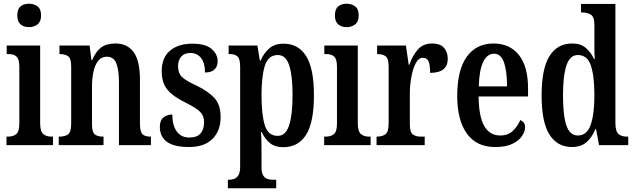

<svg xmlns="http://www.w3.org/2000/svg" viewBox="-20 -781 3414 1033"><path d="M136 -635Q108 -635 90.5 -650Q73 -665 73 -698Q73 -732 90.5 -746.5Q108 -761 136 -761Q163 -761 182 -746.5Q201 -732 201 -698Q201 -665 182 -650Q163 -635 136 -635ZM15 0V-46H24Q51 -46 67.5 -59.5Q84 -73 84 -117V-421Q84 -463 69 -476.5Q54 -490 28 -490H16V-536H196V-119Q196 -74 212.5 -60Q229 -46 256 -46H265V0Z M296 0V-46H302Q329 -46 346 -58Q363 -70 363 -117V-423Q363 -467 346.5 -478.5Q330 -490 304 -490H300V-536H462L472 -458H476Q495 -504 524 -525.5Q553 -547 601 -547Q665 -547 699 -500.5Q733 -454 733 -352V-117Q733 -71 747 -58.5Q761 -46 788 -46H792V0H620V-340Q620 -403 606 -439.5Q592 -476 555 -476Q525 -476 507.5 -453Q490 -430 482.5 -393.5Q475 -357 475 -316V-112Q475 -69 490.5 -57.5Q506 -46 533 -46H537V0Z M997 10Q916 10 878 -18Q840 -46 840 -98Q840 -135 860.5 -150Q881 -165 907 -165Q907 -108 930.5 -74.5Q954 -41 999 -41Q1040 -41 1059 -63Q1078 -85 1078 -123Q1078 -158 1057 -179Q1036 -200 986 -225Q939 -248 909 -271Q879 -294 864.5 -324Q850 -354 850 -398Q850 -471 895 -508.5Q940 -546 1014 -546Q1085 -546 1118 -518Q1151 -490 1151 -452Q1151 -423 1134 -407Q1117 -391 1083 -391Q1083 -443 1061.5 -469.5Q1040 -496 1004 -496Q973 -496 955.5 -477Q938 -458 938 -425Q938 -387 959.5 -366.5Q981 -346 1036 -321Q1099 -291 1133 -254.5Q1167 -218 1167 -151Q1167 -77 1123 -33.5Q1079 10 997 10Z M1206 232V186H1214Q1227 186 1240.5 181Q1254 176 1263 161.5Q1272 147 1272 117V-421Q1272 -466 1257 -478Q1242 -490 1218 -490H1210V-536H1365L1378 -455H1382Q1399 -495 1428.5 -520.5Q1458 -546 1505 -546Q1585 -546 1627 -479.5Q1669 -413 1669 -268Q1669 -123 1627 -56Q1585 11 1503 11Q1460 11 1432.5 -11Q1405 -33 1388 -71H1384Q1386 -49 1386.5 -20Q1387 9 1387 42V119Q1387 149 1396 163Q1405 177 1418.5 181.5Q1432 186 1445 186H1466V232ZM1474 -50Q1517 -50 1535.5 -106.5Q1554 -163 1554 -270Q1554 -374 1536 -429.5Q1518 -485 1475 -485Q1423 -485 1405 -427.5Q1387 -370 1387 -270Q1387 -163 1405 -106.5Q1423 -50 1474 -50Z M1845 -635Q1817 -635 1799.5 -650Q1782 -665 1782 -698Q1782 -732 1799.5 -746.5Q1817 -761 1845 -761Q1872 -761 1891 -746.5Q1910 -732 1910 -698Q1910 -665 1891 -650Q1872 -635 1845 -635ZM1724 0V-46H1733Q1760 -46 1776.5 -59.5Q1793 -73 1793 -117V-421Q1793 -463 1778 -476.5Q1763 -490 1737 -490H1725V-536H1905V-119Q1905 -74 1921.5 -60Q1938 -46 1965 -46H1974V0Z M2006 0V-46H2009Q2036 -46 2053.5 -58.5Q2071 -71 2071 -118V-422Q2071 -466 2055 -478Q2039 -490 2012 -490H2009V-536H2164L2179 -432H2182Q2200 -483 2228.5 -515Q2257 -547 2305 -547Q2348 -547 2368.5 -524Q2389 -501 2389 -465Q2389 -389 2294 -389Q2294 -431 2286 -450.5Q2278 -470 2255 -470Q2232 -470 2216.5 -440.5Q2201 -411 2193 -366Q2185 -321 2185 -276V-113Q2185 -69 2201.5 -57.5Q2218 -46 2242 -46H2265V0Z M2644 10Q2544 10 2492 -62Q2440 -134 2440 -264Q2440 -405 2491.5 -476Q2543 -547 2636 -547Q2722 -547 2771.5 -485.5Q2821 -424 2821 -305V-262H2555Q2556 -154 2585.5 -103Q2615 -52 2671 -52Q2713 -52 2739 -76.5Q2765 -101 2779 -135Q2790 -131 2797.5 -122Q2805 -113 2805 -97Q2805 -74 2788.5 -49Q2772 -24 2736.5 -7Q2701 10 2644 10ZM2708 -316Q2708 -396 2692 -444Q2676 -492 2638 -492Q2600 -492 2579 -446.5Q2558 -401 2556 -316Z M3057 10Q2979 10 2936.5 -56.5Q2894 -123 2894 -267Q2894 -412 2936.5 -479.5Q2979 -547 3058 -547Q3104 -547 3131.5 -523.5Q3159 -500 3176 -464H3180Q3178 -487 3178 -515Q3178 -543 3178 -572V-648Q3178 -691 3158.5 -702.5Q3139 -714 3113 -714H3106V-760H3291V-120Q3291 -75 3307 -60.5Q3323 -46 3352 -46H3360V0H3203L3187 -86H3183Q3165 -41 3135 -15.5Q3105 10 3057 10ZM3089 -52Q3138 -52 3158 -109.5Q3178 -167 3178 -268Q3178 -372 3159 -428.5Q3140 -485 3089 -485Q3046 -485 3027.5 -428.5Q3009 -372 3009 -267Q3009 -159 3027.5 -105.5Q3046 -52 3089 -52Z"/></svg>

Font: Noto Serif Tamil ExtraCondensed SemiBold
Style: Italic
Weight: 600
Width: 2
Italic angle: -12°
Designer: Indian Type Foundry, Tom Grace, and the Monotype Design Team
Foundry: Monotype Imaging Inc.
Version: Version 2.003; ttfautohint (v1.8.4.7-5d5b)